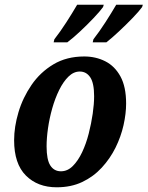

<svg xmlns="http://www.w3.org/2000/svg" viewBox="-20 -786 627 816"><path d="M221 10Q140 10 90 -40Q40 -90 40 -190Q40 -247 58.5 -309Q77 -371 114 -425Q151 -479 207 -512.5Q263 -546 338 -546Q387 -546 427.5 -525.5Q468 -505 492 -461Q516 -417 516 -346Q516 -303 505 -254Q494 -205 471 -158.5Q448 -112 412.5 -73.5Q377 -35 329.5 -12.5Q282 10 221 10ZM239 -58Q267 -58 289.5 -80.5Q312 -103 329 -139Q346 -175 357 -218Q368 -261 374 -302.5Q380 -344 380 -377Q380 -433 363.5 -457.5Q347 -482 319 -482Q293 -482 271 -460.5Q249 -439 231.5 -403.5Q214 -368 202 -325.5Q190 -283 184 -241Q178 -199 178 -164Q178 -107 194 -82.5Q210 -58 239 -58ZM377 -619Q402 -651 427.5 -690.5Q453 -730 474 -766H587L584 -756Q571 -738 543.5 -709.5Q516 -681 485.5 -652.5Q455 -624 432 -606H374ZM211 -619Q236 -651 261.5 -690.5Q287 -730 308 -766H421L418 -756Q405 -738 378 -709.5Q351 -681 320.5 -652.5Q290 -624 266 -606H208Z"/></svg>

Font: Noto Serif Condensed
Style: Bold Italic
Weight: 700
Width: 3
Italic angle: -12°
Designer: Monotype Design Team
Foundry: Monotype Imaging Inc.
Version: Version 2.014